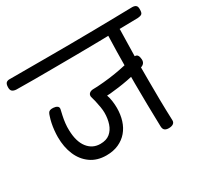

<svg xmlns="http://www.w3.org/2000/svg" viewBox="-201 -991 1280 1211"><g transform="rotate(-30 439.0 -385.5)"><path d="M280 -45Q213 -45 166 -78.5Q119 -112 95 -169Q71 -226 71 -298Q71 -320 73.5 -345.5Q76 -371 81 -395Q86 -419 92 -436Q96 -450 100.5 -458.5Q105 -467 114 -470.5Q123 -474 138 -473Q155 -472 165.5 -465Q176 -458 174 -444Q170 -427 164.5 -402Q159 -377 156 -350.5Q153 -324 154 -300Q156 -217 191 -172Q226 -127 283 -127Q327 -127 353 -148.5Q379 -170 391 -206Q403 -242 403 -285Q403 -303 399 -327.5Q395 -352 389.5 -375.5Q384 -399 379 -415Q377 -431 388 -440Q399 -449 417 -449Q425 -449 432.5 -449.5Q440 -450 448 -450Q495 -453 538 -458.5Q581 -464 619 -471.5Q657 -479 688 -486Q719 -493 743 -498Q760 -499 767 -488.5Q774 -478 775 -459Q776 -443 768.5 -432.5Q761 -422 745 -417Q721 -410 691 -403Q661 -396 627 -389.5Q593 -383 559 -378.5Q525 -374 494 -371Q488 -371 482.5 -370.5Q477 -370 471 -370Q479 -348 482.5 -321.5Q486 -295 486 -272Q486 -224 473 -182.5Q460 -141 434 -110.5Q408 -80 369.5 -62.5Q331 -45 280 -45ZM706 3Q686 3 676 -6Q666 -15 666 -36Q664 -119 662.5 -196.5Q661 -274 661 -350Q661 -401 661.5 -460.5Q662 -520 663 -579.5Q664 -639 666 -690Q666 -708 678.5 -721Q691 -734 708 -734Q728 -734 739 -720Q750 -706 750 -688Q749 -650 748 -602.5Q747 -555 746 -505Q745 -455 745 -407.5Q745 -360 745 -322Q745 -252 746 -180Q747 -108 750 -31Q751 -14 739 -5.5Q727 3 706 3ZM-5 -689Q-24 -690 -34.5 -698.5Q-45 -707 -44 -730Q-43 -753 -33 -760.5Q-23 -768 -7 -767Q51 -767 123 -767Q195 -767 274.5 -767Q354 -767 437 -767.5Q520 -768 600.5 -769Q681 -770 754 -771.5Q827 -773 886 -774Q903 -774 913 -766.5Q923 -759 922 -736Q922 -712 912.5 -705Q903 -698 883 -697Q824 -696 751.5 -694.5Q679 -693 599 -691.5Q519 -690 437 -689.5Q355 -689 275.5 -688.5Q196 -688 124.5 -688Q53 -688 -5 -689Z"/></g></svg>

Font: Playpen Sans Deva
Style: Regular
Weight: 400
Designer: Pooja Saxena, Gunjan Panchal, Laura Meseguer, Veronika Burian, José Scaglione
Foundry: TypeTogether
Version: Version 2.000